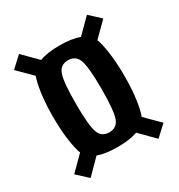

<svg xmlns="http://www.w3.org/2000/svg" viewBox="-136 -684 683 732"><g transform="rotate(-30 205.0 -318.0)"><path d="M202 -95.5Q148.5 -95.5 115 -108L52.5 -45L5.5 -88.5L66.5 -149.5Q64.5 -154 63 -158.5Q45 -222 45 -318.5Q45 -414.5 63 -478Q64.5 -482.5 66 -487L5.5 -547.5L52.5 -591L114.5 -529Q148 -542 202 -542Q256 -542 289.5 -529L351.5 -591L398.5 -547.5L337.5 -487Q339.5 -482.5 341 -478Q359 -414 359 -318Q359 -221.5 341 -158.5Q339.5 -154 337.5 -149.5L398.5 -88.5L351.5 -45L289 -108Q255.5 -95.5 202 -95.5ZM202 -160Q236 -160 247.2 -191.8Q258.5 -223.5 258.5 -318.2Q258.5 -413 247.2 -445Q236 -477 202 -477Q168 -477 156.8 -445Q145.5 -413 145.5 -318.2Q145.5 -223.5 156.8 -191.8Q168 -160 202 -160Z"/></g></svg>

Font: Anybody Condensed Medium
Style: Regular
Weight: 500
Width: 3
Designer: Tyler Finck
Foundry: Etcetera Type Company
Version: Version 1.010; ttfautohint (v1.8.3) -l 8 -r 50 -G 200 -x 14 